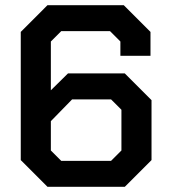

<svg xmlns="http://www.w3.org/2000/svg" viewBox="-20 -720 654 740"><path d="M60 -103V-597L163 -700H457L560 -597V-505H444V-560L404 -600H216L176 -560V-372L242 -437H461L564 -334V-103L461 0H163ZM408 -100 448 -140V-297L408 -337H258L176 -253V-140L216 -100Z"/></svg>

Font: Chakra Petch SemiBold
Style: Regular
Weight: 600
Designer: Katatrad Aksorn Co.,Ltd.
Foundry: Cadson Demak Co.,Ltd.
Version: Version 1.000; ttfautohint (v1.6)